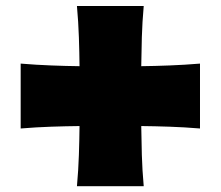

<svg xmlns="http://www.w3.org/2000/svg" viewBox="-20 -687 750 653"><path d="M50.3 -250V-470.7Q103.5 -466.3 154.1 -464.4Q204.6 -462.4 250.5 -461.9Q250 -508.8 248.3 -560.3Q246.6 -611.8 241.7 -666.5H468.8Q463.9 -611.8 462.4 -560.3Q460.9 -508.8 460.4 -461.9Q506.3 -462.4 556.6 -464.4Q606.9 -466.3 660.2 -470.7V-250Q606.9 -254.4 556.6 -256.1Q506.3 -257.8 460.4 -258.3Q460.9 -211.4 462.4 -159.9Q463.9 -108.4 468.8 -53.7H241.7Q246.6 -108.4 248.3 -159.9Q250 -211.4 250.5 -258.3Q204.6 -257.8 154.1 -256.1Q103.5 -254.4 50.3 -250Z"/></svg>

Font: Pinar DS1 Black
Style: Regular
Weight: 900
Designer: Amin Abedi
Version: Version 3.000